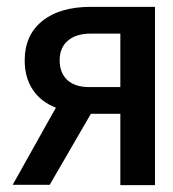

<svg xmlns="http://www.w3.org/2000/svg" viewBox="-20 -540 505 560"><path d="M331 -208H245L125 -1H17L143 -226Q99 -243 75.5 -278.5Q52 -314 52 -364Q52 -437 103 -478.5Q154 -520 245 -520H432V0H331ZM240 -286H331V-442H245Q202 -442 178 -421.5Q154 -401 154 -364Q154 -327 176.5 -306.5Q199 -286 240 -286Z"/></svg>

Font: Non Bureau
Style: Regular
Weight: 400
Designer: Jona Saucedo
Foundry: Non Foundry
Version: Version 1.000; ttfautohint (v1.8.4)